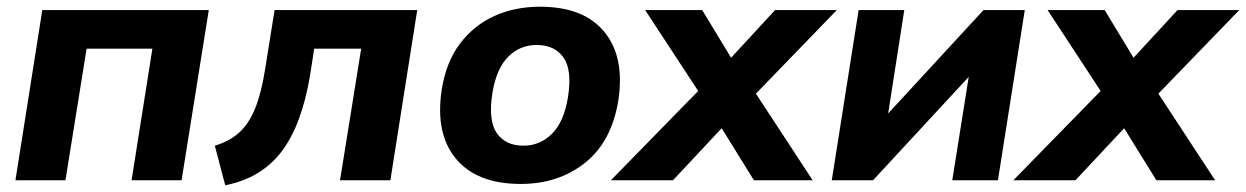

<svg xmlns="http://www.w3.org/2000/svg" viewBox="-20 -537 3712 572"><path d="M26 0 106 -507H602L521 0H372L434 -392H238L175 0Z M651 15 620 -103Q664 -116 693 -142.5Q722 -169 740.5 -215Q759 -261 770 -332L798 -507H1223L1143 0H993L1056 -392H916L904 -314Q879 -164 818.5 -85Q758 -6 651 15Z M1531 11Q1401 11 1338.5 -64Q1276 -139 1296 -270Q1309 -352 1350 -406.5Q1391 -461 1452 -489Q1513 -517 1589 -517Q1719 -517 1780.5 -442Q1842 -367 1822 -237Q1802 -115 1723 -52Q1644 11 1531 11ZM1539 -103Q1589 -103 1624.5 -138.5Q1660 -174 1672 -247Q1685 -329 1658.5 -366Q1632 -403 1579 -403Q1529 -403 1494 -368Q1459 -333 1447 -260Q1434 -178 1460 -140.5Q1486 -103 1539 -103Z M1800 0 2060 -266 1902 -507H2072L2158 -365L2289 -507H2473L2232 -258L2401 0H2226L2130 -155L1985 0Z M2458 0 2538 -507H2674L2626 -199L2910 -507H3033L2953 0H2817L2866 -308L2581 0Z M2999 0 3259 -266 3101 -507H3271L3357 -365L3488 -507H3672L3431 -258L3600 0H3425L3329 -155L3184 0Z"/></svg>

Font: Mulish ExtraBold
Style: Italic
Weight: 800
Italic angle: -9°
Designer: Vernon Adams
Foundry: Vernon Adams
Version: Version 3.603; ttfautohint (v1.8.3)